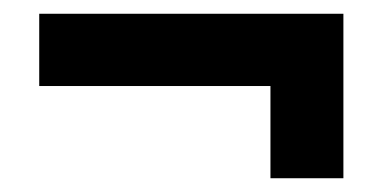

<svg xmlns="http://www.w3.org/2000/svg" viewBox="-20 -395 557 279"><path d="M373 -136V-270H37V-375H479V-136Z"/></svg>

Font: Kanit Medium
Style: Regular
Weight: 500
Designer: Katatrad Team
Foundry: CadsonDemak
Version: Version 2.000; ttfautohint (v1.8.3)